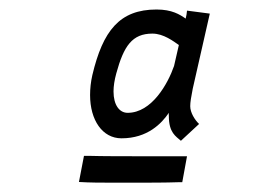

<svg xmlns="http://www.w3.org/2000/svg" viewBox="-20 -620 558 412"><path d="M229.5 -462.4C245.6 -521.5 263.7 -547.9 307.1 -547.9C331.1 -547.9 352.5 -531.2 363.8 -523.4L353.5 -478.5C340.3 -440.4 305.7 -377.9 253.9 -377.9C236.3 -377.9 223.6 -394.5 223.6 -423.8C223.6 -435.1 225.6 -448.2 229.5 -462.4ZM430.2 -590.8 381.3 -597.2C380.9 -591.8 379.9 -585.9 378.4 -580.1C365.7 -588.9 349.1 -599.6 315.9 -599.6C236.3 -599.6 200.7 -553.7 178.2 -459C174.8 -444.3 173.3 -429.7 173.3 -416C173.3 -362.3 199.7 -323.2 240.7 -323.2C296.9 -323.2 327.1 -355.5 342.3 -377.9C341.8 -375.5 342.3 -373 342.3 -371.1C342.3 -335 357.4 -327.6 368.2 -317.9L407.2 -354C397.9 -362.8 388.2 -378.4 388.2 -392.1C388.2 -400.4 390.1 -412.1 393.6 -429.7ZM381.3 -284.7H293C248 -284.7 201.2 -284.7 169.4 -285.6H160.2L149.4 -229.5C172.9 -228 198.7 -228 224.6 -228H264.2C300.3 -228 334.5 -228 362.8 -229H371.1Z"/></svg>

Font: Fantasque Sans Mono
Style: RegItalic
Weight: 400
Italic angle: -11°
Monospace: yes
Designer: Jany Belluz
Version: Version 1.6.3